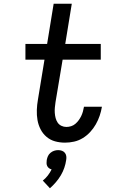

<svg xmlns="http://www.w3.org/2000/svg" viewBox="-20 -755 640 1027"><path d="M328 8Q300 8 274.5 1Q249 -6 229 -23Q209 -40 197 -63.5Q185 -87 180.5 -113Q176 -139 177 -167Q178 -195 183 -223L218 -436H116V-520H232L267 -735H364L329 -520H519V-436H315L277 -209Q275 -195 273.5 -180.5Q272 -166 273 -151.5Q274 -137 277.5 -123.5Q281 -110 288.5 -99Q296 -88 308.5 -82Q321 -76 335 -76Q348 -76 360.5 -80Q373 -84 383 -92.5Q393 -101 401 -112Q409 -123 414.5 -134.5Q420 -146 423.5 -158.5Q427 -171 429 -183V-184H525V-183Q521 -159 513 -135.5Q505 -112 492.5 -90Q480 -68 462.5 -49Q445 -30 423 -16.5Q401 -3 376.5 2.5Q352 8 328 8ZM247 252 209 211Q224 199 236 183.5Q248 168 256 151Q248 149 242 144.5Q236 140 232.5 133Q229 126 229 117.5Q229 109 230 101Q232 90 236.5 80Q241 70 250 62.5Q259 55 269.5 51.5Q280 48 291 48Q302 48 311.5 51.5Q321 55 327 62.5Q333 70 334.5 80Q336 90 334 101Q331 122 324 142.5Q317 163 305.5 182.5Q294 202 279 219.5Q264 237 247 252Z"/></svg>

Font: Iosevka Md Ex Obl
Style: Regular
Weight: 500
Width: 7
Italic angle: -9°
Monospace: yes
Designer: Belleve Invis
Foundry: Belleve Invis
Version: Version 32.5.0; ttfautohint (v1.8.4)